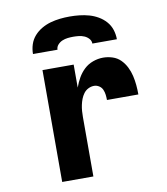

<svg xmlns="http://www.w3.org/2000/svg" viewBox="-83 -810 766 879"><g transform="rotate(-10 300.0 -370.0)"><path d="M135 0V-520H280V-413Q288 -436 300 -457Q312 -478 329.5 -494.5Q347 -511 370.5 -519.5Q394 -528 418 -528Q440 -528 461.5 -521Q483 -514 498.5 -498.5Q514 -483 524 -463Q534 -443 539 -421.5Q544 -400 546 -378Q548 -356 548 -334H402Q402 -346 400.5 -358.5Q399 -371 394 -382.5Q389 -394 378 -401Q367 -408 355 -408Q341 -408 328 -401.5Q315 -395 306.5 -383.5Q298 -372 293 -359Q288 -346 285 -332Q282 -318 281 -304Q280 -290 280 -276V0ZM105 -600Q105 -623 112 -644.5Q119 -666 134 -683Q149 -700 169 -711.5Q189 -723 210.5 -729Q232 -735 254.5 -737.5Q277 -740 300 -740Q323 -740 345.5 -737.5Q368 -735 389.5 -729Q411 -723 431 -711.5Q451 -700 466 -683Q481 -666 488 -644.5Q495 -623 495 -600H381Q381 -613 372 -623Q363 -633 351 -638Q339 -643 326 -644.5Q313 -646 300 -646Q287 -646 274 -644.5Q261 -643 249 -638Q237 -633 228 -623Q219 -613 219 -600Z"/></g></svg>

Font: Iosevka Heavy Extended
Style: Regular
Weight: 900
Width: 7
Monospace: yes
Designer: Belleve Invis
Foundry: Belleve Invis
Version: Version 32.5.0; ttfautohint (v1.8.4)